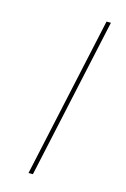

<svg xmlns="http://www.w3.org/2000/svg" viewBox="-105 -709 498 759"><g transform="rotate(15 144.5 -329.0)"><path d="M234 -658H252L109 0H91Z"/></g></svg>

Font: Ysabeau Thin
Style: Italic
Weight: 200
Italic angle: -12°
Designer: Christian Thalmann (Catharsis Fonts)
Version: Version 0.003